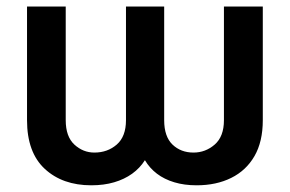

<svg xmlns="http://www.w3.org/2000/svg" viewBox="-20 -549 874 579"><path d="M61.5 -186.5V-529.3H178.2V-186.5Q178.2 -137.2 204.3 -113Q230.5 -88.9 264.6 -88.9Q304.2 -88.9 332 -113Q359.9 -137.2 359.9 -186.5V-529.3H475.1V-186.5Q475.1 -137.2 500.2 -113Q525.4 -88.9 563.5 -88.9Q599.6 -88.9 627.4 -113Q655.3 -137.2 655.3 -186.5V-529.3H772.5V-186.5Q772.5 -121.6 747.3 -78.1Q722.2 -34.7 677.2 -12.5Q632.3 9.8 572.8 9.8Q535.6 9.8 505.6 0.7Q475.6 -8.3 453.4 -25.1Q431.2 -42 417 -65.9Q401.9 -42 378.4 -25.1Q355 -8.3 324.2 0.7Q293.5 9.8 255.4 9.8Q168.5 9.8 115 -39.8Q61.5 -89.4 61.5 -186.5Z"/></svg>

Font: Inter Cardless Tabular Medium
Style: Regular
Weight: 500
Designer: Rasmus Andersson
Foundry: rsms
Version: Version 4.000;git-4fc901f